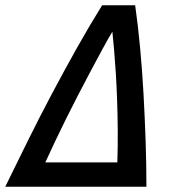

<svg xmlns="http://www.w3.org/2000/svg" viewBox="-74 -713 654 733"><path d="M-54 0Q-12 -86 32.5 -176Q77 -266 124.5 -355.5Q172 -445 220 -530.5Q268 -616 316 -693H442Q453 -616 461 -529.5Q469 -443 474 -353Q479 -263 482 -173.5Q485 -84 485 0ZM99 -93H374Q376 -156 375.5 -216.5Q375 -277 373 -332.5Q371 -388 368 -436Q365 -484 361.5 -523.5Q358 -563 355 -592Q338 -564 317.5 -526Q297 -488 274 -445Q251 -402 227 -355.5Q203 -309 180 -263Q157 -217 136.5 -173.5Q116 -130 99 -93Z"/></svg>

Font: Ubuntu Sans Mono Medium
Style: Italic
Weight: 500
Italic angle: -13.5°
Monospace: yes
Designer: Dalton Maag Ltd
Foundry: Dalton Maag Ltd
Version: Version 1.006